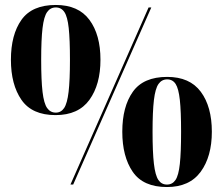

<svg xmlns="http://www.w3.org/2000/svg" viewBox="-20 -744 897 774"><path d="M204 -280Q109 -280 66.5 -341.5Q24 -403 24 -503Q24 -604 66.5 -664Q109 -724 205 -724Q296 -724 340.5 -664Q385 -604 385 -503Q385 -403 340.5 -341.5Q296 -280 204 -280ZM264 0 579 -714H590L275 0ZM205 -290Q226 -290 238.5 -308.5Q251 -327 256.5 -373.5Q262 -420 262 -503Q262 -585 257 -631Q252 -677 239.5 -695.5Q227 -714 205 -714Q183 -714 170 -695.5Q157 -677 151.5 -631Q146 -585 146 -503Q146 -420 151.5 -373.5Q157 -327 170 -308.5Q183 -290 205 -290ZM653 10Q557 10 515 -51.5Q473 -113 473 -213Q473 -314 515.5 -374Q558 -434 654 -434Q745 -434 789.5 -374Q834 -314 834 -213Q834 -113 789 -51.5Q744 10 653 10ZM653 0Q675 0 687.5 -18.5Q700 -37 705 -83.5Q710 -130 710 -213Q710 -295 705 -341Q700 -387 688 -405.5Q676 -424 654 -424Q632 -424 619 -405.5Q606 -387 600.5 -341Q595 -295 595 -213Q595 -130 600.5 -83.5Q606 -37 618.5 -18.5Q631 0 653 0Z"/></svg>

Font: Noto Serif Display SemiCondensed Black
Style: Regular
Weight: 900
Width: 4
Designer: Monotype Design Team
Foundry: Monotype Imaging Inc.
Version: Version 2.009